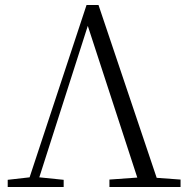

<svg xmlns="http://www.w3.org/2000/svg" viewBox="-20 -752 752 772"><path d="M420 0H706V-30L610 -37L376 -732H328L99 -39L11 -29V0H236V-29L138 -39L333 -648L532 -38L420 -30Z"/></svg>

Font: Noto Serif CJK SC Light
Style: Regular
Weight: 300
Designer: Ryoko NISHIZUKA 西塚涼子 (kana & ideographs); Frank Grießhammer (Latin, Greek & Cyrillic); Wenlong ZHANG 张文龙 (bopomofo); San
Foundry: Adobe
Version: Version 2.001;hotconv 1.1.0;makeotfexe 2.6.0